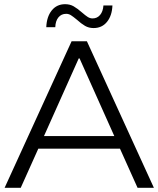

<svg xmlns="http://www.w3.org/2000/svg" viewBox="-20 -897 757 917"><path d="M553 -187H163L79 0H2L322 -700H395L715 0H637ZM526 -247 360 -618H356L190 -247ZM347 -803Q329 -818 318.5 -824.5Q308 -831 296 -831Q273 -831 259 -814Q245 -797 244 -767H201Q203 -817 227 -847Q251 -877 291 -877Q314 -877 331.5 -867Q349 -857 372 -837Q388 -823 399 -816Q410 -809 422 -809Q444 -809 458 -825.5Q472 -842 474 -871H517Q515 -822 491 -792.5Q467 -763 427 -763Q404 -763 386 -773.5Q368 -784 347 -803Z"/></svg>

Font: CMG Sans
Style: Regular
Weight: 400
Designer: Julieta Ulanovsky
Foundry: Julieta Ulanovsky
Version: Version 7.200